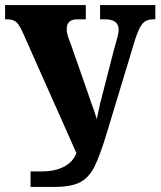

<svg xmlns="http://www.w3.org/2000/svg" viewBox="-20 -734 634 754"><path d="M100 -61H147Q196 -61 231.5 -79.5Q267 -98 280 -133L70 -605Q57 -635 44.5 -646.5Q32 -658 9 -658H0V-714H317V-658H283Q242 -658 242 -620Q242 -603 249.5 -583.5Q257 -564 260 -555L322 -378L337 -334Q351 -298 360 -266L373 -327L379 -350L426 -533Q425 -529 436 -569Q438 -575 442 -591.5Q446 -608 446 -617Q446 -658 393 -658H373V-714H590V-658H580Q555 -658 540.5 -642Q526 -626 511 -580L401 -217Q373 -123 351 -79.5Q329 -36 294 -18Q259 0 194 0H100Z"/></svg>

Font: Noto Serif CondBlack
Style: Regular
Weight: 900
Width: 3
Designer: Monotype Design Team
Foundry: Monotype Imaging Inc.
Version: Version 1.001